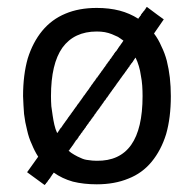

<svg xmlns="http://www.w3.org/2000/svg" viewBox="-20 -523 563 557"><path d="M58.6 -145.5Q63.5 -123 72.3 -104.5Q80.1 -85 90.8 -68.4Q80.1 -53.7 58.6 -23.4Q71.3 -13.7 109.4 13.7Q109.4 13.7 110.4 12.7Q110.4 12.7 111.3 11.7Q111.3 11.7 112.3 10.7Q112.3 10.7 113.3 9.8Q113.3 9.8 113.3 8.8Q113.3 8.8 114.3 7.8Q114.3 7.8 115.2 6.8Q115.2 6.8 116.2 5.9Q116.2 5.9 117.2 4.9Q117.2 3.9 118.2 2.9Q118.2 2.9 119.1 2Q119.1 2 119.1 1Q119.1 1 120.1 0Q120.1 0 121.1 -1Q121.1 -1 122.1 -2Q122.1 -2 122.1 -2.9Q122.1 -2.9 123 -3.9Q123 -3.9 124 -4.9Q124 -4.9 125 -5.9Q125 -5.9 126 -6.8Q126 -6.8 126 -7.8Q126 -7.8 127 -9.8Q127 -9.8 127.9 -10.7Q127.9 -10.7 128.9 -11.7Q128.9 -11.7 128.9 -12.7Q128.9 -12.7 129.9 -13.7Q129.9 -13.7 130.9 -14.6Q130.9 -14.6 130.9 -15.6Q130.9 -15.6 131.8 -16.6Q131.8 -16.6 132.8 -17.6Q132.8 -17.6 133.8 -18.6Q133.8 -18.6 133.8 -19.5Q133.8 -19.5 134.8 -20.5Q134.8 -20.5 135.7 -21.5Q135.7 -21.5 135.7 -22.5Q160.2 -4.9 191.4 3.9Q222.7 11.7 260.7 11.7Q312.5 11.7 352.5 -4.9Q392.6 -20.5 419.9 -53.7Q447.3 -86.9 461.9 -133.8Q475.6 -181.6 475.6 -244.1Q475.6 -271.5 472.7 -297.9Q469.7 -323.2 463.9 -346.7Q458 -369.1 448.2 -388.7Q439.5 -409.2 426.8 -425.8Q436.5 -439.5 455.1 -466.8Q442.4 -475.6 406.2 -502.9Q406.2 -502.9 404.3 -501Q404.3 -501 403.3 -500Q403.3 -500 403.3 -499Q403.3 -499 402.3 -498Q402.3 -498 401.4 -496.1Q401.4 -496.1 400.4 -495.1Q400.4 -495.1 399.4 -494.1Q399.4 -494.1 399.4 -493.2Q399.4 -493.2 398.4 -492.2Q398.4 -492.2 397.5 -491.2Q397.5 -491.2 396.5 -490.2Q396.5 -490.2 395.5 -489.3Q395.5 -489.3 395.5 -488.3Q395.5 -488.3 394.5 -487.3Q394.5 -487.3 393.6 -486.3Q393.6 -486.3 392.6 -485.4Q392.6 -485.4 391.6 -484.4Q391.6 -484.4 391.6 -483.4Q391.6 -483.4 390.6 -482.4Q390.6 -482.4 389.6 -481.4Q389.6 -480.5 388.7 -479.5Q388.7 -479.5 388.7 -478.5Q388.7 -478.5 387.7 -477.5Q387.7 -477.5 386.7 -476.6Q386.7 -476.6 385.7 -475.6Q385.7 -475.6 385.7 -474.6Q385.7 -474.6 384.8 -473.6Q384.8 -473.6 383.8 -472.7Q383.8 -472.7 382.8 -471.7Q382.8 -471.7 382.8 -470.7Q382.8 -470.7 381.8 -469.7Q381.8 -469.7 380.9 -468.8Q380.9 -468.8 380.9 -468.8Q356.4 -484.4 327.1 -492.2Q296.9 -500 260.7 -500Q209 -500 169.9 -483.4Q129.9 -466.8 102.5 -433.6Q75.2 -400.4 60.5 -353.5Q46.9 -305.7 46.9 -244.1Q47.9 -216.8 49.8 -192.4Q52.7 -168 58.6 -145.5ZM260.7 -56.6Q248 -56.6 236.3 -58.6Q224.6 -59.6 214.8 -64.5Q205.1 -68.4 195.3 -74.2Q186.5 -79.1 178.7 -85.9Q179.7 -85.9 180.7 -86.9Q180.7 -86.9 181.6 -87.9Q181.6 -87.9 181.6 -88.9Q181.6 -88.9 182.6 -89.8Q182.6 -89.8 183.6 -90.8Q183.6 -90.8 183.6 -91.8Q183.6 -91.8 184.6 -92.8Q184.6 -92.8 185.5 -93.8Q185.5 -93.8 186.5 -94.7Q186.5 -94.7 186.5 -95.7Q186.5 -95.7 187.5 -96.7Q187.5 -96.7 188.5 -97.7Q188.5 -97.7 188.5 -98.6Q188.5 -98.6 189.5 -99.6Q189.5 -99.6 190.4 -100.6Q190.4 -100.6 191.4 -101.6Q191.4 -101.6 191.4 -102.5Q191.4 -102.5 192.4 -103.5Q192.4 -103.5 193.4 -104.5Q193.4 -104.5 193.4 -105.5Q193.4 -105.5 194.3 -106.4Q194.3 -106.4 195.3 -107.4Q195.3 -107.4 195.3 -108.4Q195.3 -108.4 196.3 -109.4Q196.3 -109.4 197.3 -110.4Q197.3 -110.4 197.3 -111.3Q197.3 -111.3 198.2 -112.3Q198.2 -112.3 199.2 -113.3Q199.2 -113.3 199.2 -114.3Q199.2 -114.3 200.2 -115.2Q200.2 -115.2 201.2 -116.2Q201.2 -116.2 201.2 -117.2Q201.2 -117.2 202.1 -117.2Q202.1 -117.2 203.1 -118.2Q203.1 -118.2 204.1 -119.1Q204.1 -119.1 204.1 -120.1Q204.1 -120.1 205.1 -121.1Q205.1 -121.1 206.1 -122.1Q206.1 -122.1 207 -124Q207 -124 208 -125Q208 -125 208 -126Q208 -126 209 -127Q209 -127 209 -127.9Q209 -127.9 210 -128.9Q210 -128.9 210.9 -128.9Q210.9 -128.9 210.9 -129.9Q210.9 -129.9 211.9 -130.9Q211.9 -130.9 212.9 -131.8Q212.9 -131.8 212.9 -132.8Q212.9 -132.8 214.8 -134.8Q214.8 -134.8 214.8 -135.7Q214.8 -135.7 215.8 -136.7Q215.8 -136.7 216.8 -137.7Q216.8 -137.7 216.8 -138.7Q216.8 -138.7 217.8 -138.7Q217.8 -138.7 218.8 -139.6Q218.8 -139.6 218.8 -140.6Q218.8 -140.6 219.7 -141.6Q219.7 -141.6 219.7 -142.6Q219.7 -142.6 220.7 -143.6Q220.7 -143.6 221.7 -144.5Q221.7 -144.5 221.7 -145.5Q221.7 -145.5 222.7 -145.5Q222.7 -145.5 223.6 -146.5Q223.6 -146.5 223.6 -147.5Q223.6 -147.5 224.6 -148.4Q224.6 -148.4 225.6 -149.4Q225.6 -149.4 225.6 -150.4Q225.6 -150.4 226.6 -151.4Q226.6 -151.4 226.6 -152.3Q226.6 -152.3 227.5 -152.3Q227.5 -152.3 228.5 -153.3Q228.5 -153.3 229.5 -155.3Q229.5 -155.3 229.5 -156.2Q229.5 -156.2 230.5 -157.2Q230.5 -157.2 231.4 -158.2Q231.4 -158.2 231.4 -158.2Q231.4 -158.2 232.4 -159.2Q232.4 -159.2 232.4 -160.2Q232.4 -160.2 233.4 -161.1Q233.4 -161.1 234.4 -162.1Q234.4 -162.1 234.4 -163.1Q234.4 -163.1 235.4 -163.1Q235.4 -163.1 235.4 -164.1Q236.3 -164.1 237.3 -166Q237.3 -166 237.3 -167Q237.3 -167 238.3 -168Q238.3 -168 238.3 -168Q238.3 -168.9 240.2 -169.9Q240.2 -169.9 240.2 -170.9Q240.2 -170.9 241.2 -171.9Q241.2 -171.9 241.2 -171.9Q241.2 -171.9 242.2 -172.9Q242.2 -172.9 243.2 -173.8Q243.2 -173.8 243.2 -174.8Q243.2 -174.8 244.1 -175.8Q244.1 -175.8 244.1 -175.8Q244.1 -175.8 245.1 -176.8Q245.1 -176.8 245.1 -177.7Q245.1 -177.7 246.1 -178.7Q246.1 -178.7 247.1 -179.7Q247.1 -179.7 247.1 -179.7Q247.1 -179.7 248 -180.7Q248 -181.6 249 -182.6Q249 -182.6 249 -183.6Q249 -183.6 250 -183.6Q250 -183.6 251 -184.6Q251 -184.6 251 -185.5Q251 -185.5 252 -186.5Q252 -186.5 252 -186.5Q252 -186.5 252.9 -187.5Q252.9 -187.5 253.9 -189.5Q253.9 -189.5 253.9 -190.4Q253.9 -190.4 254.9 -190.4Q254.9 -190.4 254.9 -191.4Q254.9 -191.4 255.9 -192.4Q255.9 -192.4 256.8 -193.4Q256.8 -193.4 256.8 -193.4Q256.8 -193.4 257.8 -194.3Q257.8 -194.3 257.8 -195.3Q257.8 -195.3 258.8 -196.3Q258.8 -196.3 258.8 -196.3Q258.8 -196.3 259.8 -197.3Q259.8 -197.3 259.8 -198.2Q259.8 -198.2 260.7 -199.2Q260.7 -199.2 260.7 -199.2Q260.7 -199.2 261.7 -200.2Q261.7 -200.2 261.7 -201.2Q261.7 -201.2 262.7 -202.1Q262.7 -202.1 263.7 -202.1Q263.7 -202.1 263.7 -203.1Q263.7 -203.1 264.6 -204.1Q264.6 -204.1 264.6 -204.1Q264.6 -204.1 265.6 -205.1Q265.6 -205.1 265.6 -206.1Q265.6 -206.1 266.6 -207Q266.6 -207 266.6 -207Q266.6 -207 267.6 -208Q267.6 -208 267.6 -209Q267.6 -209 268.6 -209Q268.6 -210 269.5 -210.9Q269.5 -210.9 269.5 -211.9Q269.5 -211.9 270.5 -211.9Q270.5 -211.9 270.5 -212.9Q270.5 -212.9 271.5 -213.9Q271.5 -213.9 271.5 -213.9Q271.5 -213.9 272.5 -214.8Q272.5 -214.8 272.5 -215.8Q272.5 -215.8 273.4 -215.8Q273.4 -215.8 274.4 -217.8Q274.4 -217.8 274.4 -218.8Q274.4 -218.8 275.4 -218.8Q275.4 -218.8 275.4 -219.7Q275.4 -219.7 276.4 -220.7Q276.4 -220.7 277.3 -221.7Q277.3 -221.7 277.3 -222.7Q277.3 -222.7 278.3 -222.7Q278.3 -222.7 278.3 -223.6Q278.3 -223.6 279.3 -224.6Q279.3 -224.6 280.3 -225.6Q280.3 -225.6 280.3 -226.6Q280.3 -226.6 281.2 -227.5Q281.2 -227.5 281.2 -228.5Q281.2 -228.5 282.2 -228.5Q282.2 -228.5 282.2 -229.5Q282.2 -229.5 283.2 -230.5Q283.2 -230.5 284.2 -231.4Q284.2 -231.4 284.2 -232.4Q284.2 -232.4 285.2 -232.4Q285.2 -232.4 285.2 -233.4Q285.2 -233.4 286.1 -233.4Q286.1 -233.4 287.1 -235.4Q287.1 -235.4 287.1 -235.4Q287.1 -236.3 288.1 -237.3Q288.1 -237.3 289.1 -238.3Q289.1 -238.3 289.1 -239.3Q289.1 -239.3 290 -239.3Q290 -239.3 290 -240.2Q290 -240.2 291 -240.2Q291 -241.2 292 -242.2Q292 -242.2 293 -243.2Q293 -243.2 293 -244.1Q293 -244.1 293.9 -245.1Q293.9 -245.1 293.9 -245.1Q293.9 -245.1 294.9 -246.1Q294.9 -246.1 294.9 -247.1Q294.9 -247.1 295.9 -247.1Q295.9 -247.1 295.9 -248Q295.9 -248 295.9 -249Q295.9 -249 296.9 -249Q296.9 -249 296.9 -250Q296.9 -250 297.9 -250Q297.9 -250 297.9 -251Q297.9 -251 298.8 -252Q298.8 -252 299.8 -252.9Q299.8 -252.9 299.8 -252.9Q299.8 -252.9 299.8 -253.9Q299.8 -253.9 300.8 -254.9Q300.8 -254.9 301.8 -255.9Q301.8 -255.9 302.7 -256.8Q302.7 -256.8 302.7 -257.8Q302.7 -257.8 303.7 -258.8Q303.7 -258.8 304.7 -259.8Q304.7 -259.8 304.7 -260.7Q304.7 -260.7 305.7 -261.7Q305.7 -261.7 306.6 -262.7Q306.6 -262.7 306.6 -263.7Q306.6 -263.7 307.6 -263.7Q307.6 -263.7 307.6 -264.6Q307.6 -264.6 308.6 -265.6Q308.6 -265.6 308.6 -265.6Q308.6 -265.6 309.6 -266.6Q309.6 -266.6 309.6 -267.6Q309.6 -267.6 310.5 -267.6Q310.5 -267.6 310.5 -268.6Q310.5 -268.6 311.5 -269.5Q311.5 -269.5 311.5 -270.5Q311.5 -270.5 312.5 -270.5Q312.5 -270.5 312.5 -271.5Q312.5 -271.5 313.5 -271.5Q313.5 -271.5 313.5 -272.5Q313.5 -272.5 313.5 -272.5Q313.5 -272.5 314.5 -273.4Q314.5 -273.4 314.5 -274.4Q314.5 -274.4 315.4 -274.4Q315.4 -274.4 315.4 -275.4Q315.4 -275.4 316.4 -275.4Q316.4 -275.4 316.4 -276.4Q316.4 -276.4 316.4 -277.3Q316.4 -277.3 317.4 -277.3Q317.4 -277.3 317.4 -278.3Q317.4 -278.3 318.4 -278.3Q318.4 -278.3 318.4 -279.3Q318.4 -279.3 318.4 -280.3Q318.4 -280.3 319.3 -280.3Q319.3 -280.3 319.3 -281.2Q319.3 -281.2 320.3 -281.2Q320.3 -281.2 320.3 -282.2Q320.3 -282.2 321.3 -283.2Q321.3 -283.2 321.3 -284.2Q321.3 -284.2 322.3 -284.2Q322.3 -284.2 322.3 -285.2Q322.3 -285.2 323.2 -286.1Q323.2 -286.1 324.2 -287.1Q324.2 -287.1 325.2 -288.1Q325.2 -288.1 325.2 -289.1Q325.2 -289.1 326.2 -290Q326.2 -290 327.1 -291Q327.1 -291 327.1 -292Q327.1 -292 328.1 -292Q328.1 -292 328.1 -293Q328.1 -293 328.1 -293Q328.1 -293 329.1 -293.9Q329.1 -293.9 329.1 -294.9Q329.1 -294.9 330.1 -294.9Q330.1 -294.9 330.1 -295.9Q330.1 -295.9 331.1 -296.9Q331.1 -296.9 332 -297.9Q332 -297.9 332 -297.9Q332 -298.8 333 -299.8Q333 -299.8 333 -299.8Q333 -299.8 334 -300.8Q334 -300.8 334 -301.8Q334 -301.8 335 -301.8Q335 -301.8 335 -302.7Q335 -302.7 335.9 -303.7Q335.9 -303.7 336.9 -304.7Q336.9 -304.7 336.9 -305.7Q336.9 -305.7 337.9 -305.7Q337.9 -305.7 337.9 -306.6Q337.9 -306.6 338.9 -307.6Q338.9 -307.6 339.8 -308.6Q339.8 -308.6 339.8 -309.6Q339.8 -309.6 340.8 -309.6Q340.8 -309.6 341.8 -311.5Q341.8 -311.5 341.8 -311.5Q341.8 -311.5 342.8 -312.5Q342.8 -312.5 342.8 -313.5Q342.8 -313.5 343.8 -314.5Q343.8 -314.5 344.7 -315.4Q344.7 -315.4 344.7 -316.4Q344.7 -316.4 345.7 -316.4Q345.7 -316.4 346.7 -318.4Q346.7 -318.4 346.7 -319.3Q346.7 -319.3 347.7 -319.3Q347.7 -319.3 348.6 -321.3Q348.6 -321.3 348.6 -322.3Q348.6 -322.3 349.6 -322.3Q349.6 -322.3 350.6 -323.2Q350.6 -323.2 350.6 -324.2Q350.6 -324.2 351.6 -325.2Q351.6 -325.2 351.6 -326.2Q351.6 -326.2 352.5 -326.2Q352.5 -327.1 353.5 -328.1Q353.5 -328.1 354.5 -329.1Q354.5 -329.1 354.5 -329.1Q354.5 -329.1 355.5 -330.1Q355.5 -330.1 356.4 -332Q356.4 -332 356.4 -333Q356.4 -333 357.4 -334Q357.4 -334 358.4 -334Q358.4 -334 358.4 -335Q358.4 -335 359.4 -335.9Q359.4 -335.9 359.4 -336.9Q359.4 -336.9 360.4 -337.9Q360.4 -337.9 361.3 -338.9Q361.3 -338.9 361.3 -339.8Q361.3 -339.8 362.3 -339.8Q362.3 -339.8 363.3 -340.8Q363.3 -340.8 363.3 -341.8Q363.3 -341.8 364.3 -342.8Q364.3 -342.8 365.2 -343.8Q365.2 -343.8 366.2 -345.7Q366.2 -345.7 367.2 -346.7Q367.2 -346.7 367.2 -347.7Q367.2 -347.7 368.2 -348.6Q368.2 -348.6 369.1 -349.6Q369.1 -349.6 369.1 -350.6Q369.1 -350.6 370.1 -351.6Q370.1 -351.6 371.1 -352.5Q371.1 -352.5 371.1 -353.5Q371.1 -353.5 372.1 -354.5Q372.1 -354.5 373 -355.5Q373 -355.5 373 -356.4Q378.9 -344.7 382.8 -331.1Q386.7 -318.4 388.7 -303.7Q391.6 -289.1 392.6 -274.4Q393.6 -259.8 393.6 -244.1Q393.6 -149.4 360.4 -102.5Q327.1 -55.7 260.7 -56.6ZM260.7 -431.6Q273.4 -431.6 284.2 -429.7Q294.9 -427.7 304.7 -423.8Q314.5 -419.9 322.3 -416Q330.1 -411.1 337.9 -405.3Q337.9 -404.3 336.9 -403.3Q336.9 -403.3 335.9 -402.3Q335.9 -402.3 335.9 -401.4Q335.9 -401.4 335 -400.4Q335 -400.4 334 -399.4Q334 -399.4 334 -398.4Q334 -398.4 333 -397.5Q333 -397.5 332 -396.5Q332 -396.5 331.1 -395.5Q331.1 -395.5 331.1 -394.5Q331.1 -394.5 330.1 -393.6Q330.1 -393.6 329.1 -392.6Q329.1 -392.6 329.1 -391.6Q329.1 -391.6 328.1 -390.6Q328.1 -390.6 327.1 -389.6Q327.1 -389.6 326.2 -388.7Q326.2 -388.7 326.2 -387.7Q326.2 -387.7 325.2 -386.7Q325.2 -386.7 324.2 -385.7Q324.2 -385.7 324.2 -384.8Q324.2 -384.8 323.2 -383.8Q323.2 -383.8 322.3 -382.8Q322.3 -382.8 322.3 -381.8Q322.3 -381.8 321.3 -380.9Q321.3 -380.9 320.3 -379.9Q320.3 -379.9 320.3 -378.9Q320.3 -378.9 319.3 -377.9Q319.3 -377.9 318.4 -377Q318.4 -377 318.4 -376Q318.4 -376 317.4 -375Q317.4 -375 316.4 -374Q316.4 -374 315.4 -373Q315.4 -373 315.4 -373Q315.4 -373 314.5 -372.1Q314.5 -372.1 313.5 -371.1Q313.5 -371.1 313.5 -370.1Q313.5 -370.1 312.5 -369.1Q312.5 -369.1 311.5 -368.2Q311.5 -368.2 310.5 -366.2Q310.5 -366.2 309.6 -365.2Q309.6 -365.2 309.6 -364.3Q309.6 -364.3 308.6 -363.3Q308.6 -363.3 307.6 -362.3Q307.6 -362.3 307.6 -361.3Q307.6 -361.3 306.6 -361.3Q306.6 -361.3 306.6 -360.4Q306.6 -360.4 305.7 -359.4Q305.7 -359.4 304.7 -358.4Q304.7 -358.4 304.7 -357.4Q304.7 -357.4 303.7 -356.4Q303.7 -356.4 302.7 -355.5Q302.7 -355.5 302.7 -354.5Q302.7 -354.5 301.8 -353.5Q301.8 -353.5 300.8 -352.5Q300.8 -352.5 300.8 -352.5Q300.8 -352.5 299.8 -351.6Q299.8 -351.6 298.8 -350.6Q298.8 -350.6 298.8 -349.6Q298.8 -349.6 297.9 -348.6Q297.9 -348.6 297.9 -347.7Q297.9 -347.7 296.9 -346.7Q296.9 -346.7 295.9 -345.7Q295.9 -345.7 295.9 -344.7Q295.9 -344.7 294.9 -344.7Q294.9 -344.7 293.9 -343.8Q293.9 -343.8 293.9 -342.8Q293.9 -342.8 293 -341.8Q293 -341.8 292 -340.8Q292 -340.8 292 -339.8Q292 -339.8 291 -338.9Q291 -338.9 291 -338.9Q291 -338.9 290 -337.9Q290 -337.9 289.1 -336.9Q289.1 -336.9 288.1 -335Q288.1 -335 288.1 -334Q288.1 -334 287.1 -333Q287.1 -333 286.1 -333Q286.1 -333 286.1 -332Q286.1 -332 285.2 -331.1Q285.2 -331.1 285.2 -330.1Q285.2 -330.1 284.2 -329.1Q284.2 -329.1 283.2 -328.1Q283.2 -328.1 283.2 -328.1Q283.2 -328.1 282.2 -327.1Q282.2 -327.1 282.2 -326.2Q282.2 -326.2 281.2 -325.2Q281.2 -325.2 280.3 -324.2Q280.3 -324.2 280.3 -323.2Q280.3 -323.2 279.3 -323.2Q279.3 -323.2 279.3 -322.3Q279.3 -321.3 277.3 -320.3Q277.3 -320.3 277.3 -319.3Q277.3 -319.3 276.4 -318.4Q276.4 -318.4 276.4 -318.4Q276.4 -318.4 275.4 -317.4Q275.4 -317.4 274.4 -316.4Q274.4 -316.4 274.4 -315.4Q274.4 -315.4 273.4 -314.5Q273.4 -314.5 273.4 -314.5Q273.4 -314.5 272.5 -313.5Q272.5 -313.5 272.5 -312.5Q272.5 -312.5 271.5 -311.5Q271.5 -311.5 270.5 -310.5Q270.5 -310.5 270.5 -310.5Q270.5 -310.5 269.5 -309.6Q269.5 -309.6 269.5 -308.6Q269.5 -308.6 268.6 -307.6Q268.6 -307.6 268.6 -307.6Q268.6 -307.6 267.6 -306.6Q267.6 -306.6 267.6 -305.7Q267.6 -305.7 266.6 -304.7Q266.6 -304.7 265.6 -303.7Q265.6 -303.7 265.6 -303.7Q265.6 -303.7 264.6 -302.7Q264.6 -302.7 264.6 -301.8Q264.6 -301.8 263.7 -300.8Q263.7 -300.8 263.7 -300.8Q263.7 -300.8 262.7 -299.8Q262.7 -299.8 262.7 -298.8Q262.7 -298.8 261.7 -297.9Q261.7 -297.9 260.7 -297.9Q260.7 -297.9 259.8 -295.9Q259.8 -295.9 259.8 -294.9Q259.8 -294.9 258.8 -294.9Q258.8 -294.9 257.8 -293Q257.8 -293 257.8 -292Q257.8 -292 256.8 -292Q256.8 -292 255.9 -290Q255.9 -290 255.9 -289.1Q255.9 -289.1 254.9 -289.1Q254.9 -289.1 253.9 -287.1Q253.9 -287.1 253.9 -287.1Q252.9 -287.1 252 -285.2Q252 -285.2 252 -284.2Q252 -284.2 251 -284.2Q251 -284.2 250 -282.2Q250 -282.2 250 -282.2Q250 -282.2 249 -281.2Q249 -281.2 249 -280.3Q249 -280.3 248 -279.3Q248 -279.3 248 -279.3Q248 -279.3 247.1 -278.3Q247.1 -278.3 247.1 -277.3Q247.1 -277.3 246.1 -277.3Q246.1 -277.3 245.1 -275.4Q245.1 -275.4 245.1 -275.4Q245.1 -275.4 244.1 -274.4Q244.1 -274.4 244.1 -273.4Q244.1 -273.4 243.2 -272.5Q243.2 -272.5 242.2 -271.5Q242.2 -271.5 242.2 -270.5Q242.2 -270.5 241.2 -270.5Q241.2 -270.5 241.2 -269.5Q241.2 -269.5 240.2 -268.6Q240.2 -268.6 239.3 -267.6Q239.3 -267.6 239.3 -266.6Q239.3 -266.6 238.3 -265.6Q238.3 -265.6 238.3 -264.6Q238.3 -264.6 237.3 -264.6Q237.3 -264.6 237.3 -263.7Q237.3 -263.7 236.3 -262.7Q236.3 -262.7 235.4 -261.7Q235.4 -261.7 235.4 -260.7Q235.4 -260.7 234.4 -260.7Q234.4 -260.7 234.4 -259.8Q234.4 -259.8 233.4 -258.8Q233.4 -258.8 232.4 -257.8Q232.4 -257.8 232.4 -257.8Q232.4 -257.8 231.4 -255.9Q231.4 -255.9 231.4 -255.9Q231.4 -255.9 230.5 -254.9Q230.5 -254.9 230.5 -253.9Q230.5 -253.9 229.5 -253.9Q229.5 -253.9 229.5 -252.9Q229.5 -252.9 228.5 -252Q228.5 -252 227.5 -251Q227.5 -251 227.5 -251Q227.5 -251 226.6 -249Q226.6 -249 225.6 -248Q225.6 -248 225.6 -247.1Q225.6 -247.1 224.6 -247.1Q224.6 -247.1 224.6 -246.1Q224.6 -246.1 223.6 -246.1Q223.6 -246.1 222.7 -244.1Q222.7 -244.1 222.7 -244.1Q222.7 -244.1 222.7 -243.2Q222.7 -243.2 221.7 -243.2Q221.7 -243.2 220.7 -241.2Q220.7 -241.2 219.7 -240.2Q219.7 -240.2 219.7 -239.3Q219.7 -239.3 218.8 -238.3Q218.8 -238.3 217.8 -237.3Q217.8 -237.3 217.8 -236.3Q217.8 -236.3 216.8 -236.3Q216.8 -236.3 216.8 -235.4Q216.8 -235.4 215.8 -234.4Q215.8 -234.4 215.8 -233.4Q215.8 -233.4 214.8 -233.4Q214.8 -233.4 214.8 -232.4Q214.8 -232.4 213.9 -232.4Q213.9 -232.4 213.9 -231.4Q213.9 -231.4 213.9 -231.4Q213.9 -231.4 212.9 -230.5Q212.9 -230.5 212.9 -229.5Q212.9 -229.5 211.9 -229.5Q211.9 -229.5 211.9 -228.5Q211.9 -228.5 210.9 -228.5Q210.9 -227.5 210.9 -226.6Q210.9 -226.6 210 -226.6Q210 -226.6 210 -225.6Q210 -225.6 209 -225.6Q209 -225.6 209 -224.6Q209 -224.6 208 -223.6Q208 -223.6 208 -223.6Q208 -223.6 208 -222.7Q208 -222.7 207 -222.7Q207 -222.7 207 -221.7Q207 -221.7 206.1 -221.7Q206.1 -221.7 205.1 -219.7Q205.1 -219.7 205.1 -219.7Q205.1 -219.7 205.1 -218.8Q205.1 -218.8 204.1 -218.8Q204.1 -218.8 203.1 -216.8Q203.1 -216.8 203.1 -215.8Q203.1 -215.8 202.1 -215.8Q202.1 -215.8 202.1 -214.8Q202.1 -214.8 201.2 -213.9Q201.2 -213.9 200.2 -212.9Q200.2 -212.9 200.2 -211.9Q200.2 -211.9 199.2 -211.9Q199.2 -211.9 198.2 -210Q198.2 -210 197.3 -209Q197.3 -209 197.3 -209Q197.3 -209 196.3 -207Q196.3 -207 195.3 -206.1Q195.3 -206.1 195.3 -206.1Q195.3 -206.1 194.3 -205.1Q194.3 -205.1 194.3 -204.1Q194.3 -204.1 193.4 -203.1Q193.4 -203.1 193.4 -203.1Q193.4 -203.1 192.4 -202.1Q192.4 -202.1 192.4 -201.2Q192.4 -201.2 191.4 -201.2Q191.4 -201.2 191.4 -200.2Q191.4 -200.2 190.4 -199.2Q190.4 -199.2 190.4 -199.2Q190.4 -199.2 190.4 -198.2Q190.4 -198.2 189.5 -198.2Q189.5 -198.2 188.5 -196.3Q188.5 -196.3 187.5 -195.3Q187.5 -195.3 187.5 -194.3Q187.5 -194.3 186.5 -194.3Q186.5 -194.3 186.5 -193.4Q186.5 -193.4 185.5 -193.4Q185.5 -193.4 185.5 -192.4Q185.5 -192.4 185.5 -191.4Q185.5 -191.4 184.6 -191.4Q184.6 -190.4 183.6 -189.5Q183.6 -189.5 183.6 -189.5Q183.6 -189.5 182.6 -188.5Q182.6 -188.5 182.6 -187.5Q182.6 -187.5 181.6 -187.5Q181.6 -187.5 180.7 -185.5Q180.7 -185.5 180.7 -185.5Q180.7 -185.5 179.7 -184.6Q179.7 -184.6 179.7 -183.6Q179.7 -183.6 178.7 -183.6Q178.7 -183.6 177.7 -181.6Q177.7 -181.6 177.7 -180.7Q177.7 -180.7 176.8 -180.7Q176.8 -180.7 176.8 -179.7Q176.8 -179.7 175.8 -178.7Q175.8 -178.7 175.8 -178.7Q175.8 -178.7 174.8 -177.7Q174.8 -177.7 174.8 -176.8Q174.8 -176.8 173.8 -175.8Q173.8 -175.8 172.9 -174.8Q172.9 -174.8 172.9 -173.8Q172.9 -173.8 171.9 -173.8Q171.9 -172.9 170.9 -171.9Q170.9 -171.9 170.9 -170.9Q170.9 -170.9 169.9 -170.9Q169.9 -170.9 168.9 -169.9Q168.9 -169.9 168.9 -168.9Q168.9 -168.9 168 -168Q168 -168 168 -167Q168 -167 167 -167Q167 -167 166 -165Q166 -165 165 -164.1Q165 -164.1 165 -163.1Q165 -163.1 164.1 -163.1Q164.1 -162.1 163.1 -161.1Q163.1 -161.1 163.1 -160.2Q163.1 -160.2 162.1 -159.2Q162.1 -159.2 161.1 -159.2Q161.1 -159.2 161.1 -158.2Q161.1 -158.2 160.2 -157.2Q160.2 -157.2 160.2 -156.2Q160.2 -156.2 159.2 -155.3Q159.2 -155.3 158.2 -154.3Q158.2 -154.3 158.2 -153.3Q158.2 -153.3 157.2 -152.3Q157.2 -152.3 156.2 -152.3Q156.2 -152.3 156.2 -151.4Q156.2 -151.4 155.3 -150.4Q155.3 -150.4 154.3 -149.4Q154.3 -149.4 153.3 -147.5Q153.3 -147.5 152.3 -146.5Q152.3 -146.5 152.3 -145.5Q152.3 -145.5 151.4 -144.5Q151.4 -144.5 150.4 -143.6Q150.4 -143.6 150.4 -142.6Q150.4 -142.6 149.4 -141.6Q149.4 -141.6 148.4 -140.6Q148.4 -140.6 148.4 -139.6Q148.4 -139.6 147.5 -138.7Q147.5 -138.7 146.5 -137.7Q146.5 -137.7 145.5 -137.7Q140.6 -148.4 137.7 -161.1Q134.8 -173.8 132.8 -187.5Q130.9 -200.2 128.9 -214.8Q127.9 -229.5 127.9 -244.1Q127.9 -337.9 161.1 -384.8Q195.3 -431.6 260.7 -431.6Z"/></svg>

Font: Aptus Gothic JP
Style: Medium
Weight: 400
Designer: Fuminori Ogawa / Motoya
Version: Version 1